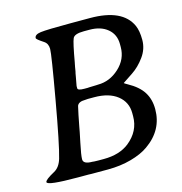

<svg xmlns="http://www.w3.org/2000/svg" viewBox="-102 -768 817 864"><g transform="rotate(-15 306.5 -336.5)"><path d="M287.1 -375H303.7L308.1 -375.5L342.3 -376.5Q346.7 -377 351.1 -377Q405.8 -377 449.7 -417.2Q493.7 -457.5 493.7 -514.2V-527.3Q493.7 -572.8 461.9 -599.1Q430.2 -625.5 377.9 -625.5H351.6Q308.1 -625.5 299.8 -607.9Q291.5 -590.3 275.4 -498L274.4 -493.7L272.9 -485.4L272 -481.4L270 -469.2L268.6 -460.9L267.6 -456.5L266.6 -452.6L263.7 -436L256.3 -396V-385.3Q256.3 -375 287.1 -375ZM276.9 -325.7Q246.6 -325.7 239.7 -308.1Q238.8 -305.7 231 -268.6Q223.1 -231.4 220.9 -217Q218.8 -202.6 206.8 -146.2Q194.8 -89.8 194.8 -70.8Q194.8 -48.3 236.3 -48.3L240.7 -47.9L245.6 -47.4L265.1 -46.9H289.6Q362.8 -46.9 408.2 -82.5Q466.8 -129.4 466.8 -198.7V-213.4Q466.8 -264.6 427.5 -295.7Q388.2 -326.7 319.8 -326.7H290.5Q280.8 -325.7 276.9 -325.7ZM166.5 -625Q134.3 -646 134.3 -651.4Q134.3 -668 163.6 -671.9Q192.9 -675.8 304.2 -675.8H393.6Q544.4 -675.8 584 -588.4Q595.7 -562.5 595.7 -520.3Q595.7 -478 569.8 -442.4Q543.9 -406.7 511.7 -385.3L464.8 -354Q464.8 -352.5 480.5 -343.8Q528.8 -317.4 550 -283.7Q571.3 -250 571.3 -204.1Q571.3 -106.4 485.8 -46.9Q454.1 -24.4 404.1 -10.5Q354 3.4 295.4 3.4H218.8L205.6 2.9H155.3Q13.2 2.9 13.2 -13.2Q13.2 -23.9 58.1 -48.3Q84.5 -62.5 95.7 -100.1Q113.3 -159.7 148.9 -361.1Q184.6 -562.5 184.6 -587.9Q184.6 -613.3 166.5 -625Z"/></g></svg>

Font: Averia Serif Libre
Style: Italic
Weight: 400
Italic angle: -7.90001°
Version: Version 1.002